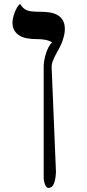

<svg xmlns="http://www.w3.org/2000/svg" viewBox="-20 -637 438 970"><path d="M275.4 -385.7Q272.5 -380.4 266.8 -370.8Q261.2 -361.3 255.6 -349.6Q250 -337.9 245.6 -325.4Q241.2 -313 240.7 -301.3L262.7 230.5Q261.2 270.5 252.2 291.5Q243.2 312.5 223.6 312.5Q219.2 312.5 215.1 307.9Q210.9 303.2 207.8 295.7Q204.6 288.1 202.6 278.8Q200.7 269.5 200.7 260.7V-301.3Q200.7 -314.5 203.6 -331.5Q206.5 -348.6 211.9 -366Q217.3 -383.3 225.1 -398.4Q232.9 -413.6 243.2 -422.4Q230.5 -431.2 211.7 -435.3Q192.9 -439.5 164.1 -439.5Q139.2 -439.5 117.2 -443.4Q95.2 -447.3 78.9 -457Q62.5 -466.8 52.7 -483.2Q43 -499.5 43 -523.9Q43 -533.2 46.1 -547.1Q49.3 -561 54.4 -574.7Q59.6 -588.4 66.7 -600.1Q73.7 -611.8 81.1 -617.2Q89.4 -605.5 96.7 -597.9Q104 -590.3 114.5 -585.7Q125 -581.1 140.9 -579.3Q156.7 -577.6 182.6 -577.6Q210.4 -577.6 233.4 -573.7Q256.3 -569.8 272.7 -559.8Q289.1 -549.8 298.3 -533Q307.6 -516.1 307.6 -490.2Q307.6 -474.1 303.7 -458Q299.8 -441.9 294.7 -427.7Q289.6 -413.6 283.9 -402.6Q278.3 -391.6 275.4 -385.7Z"/></svg>

Font: Cardo
Style: Bold
Weight: 700
Designer: David J. Perry
Foundry: David J. Perry
Version: Version 1.0011